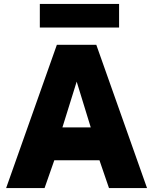

<svg xmlns="http://www.w3.org/2000/svg" viewBox="-20 -949 772 969"><path d="M581 -929H181V-810H581ZM11 0H205L254 -140H482L530 0H722L466 -723H267ZM295 -306 367 -537 438 -306Z"/></svg>

Font: United Sans Black
Style: Regular
Weight: 900
Designer: Pablo Impallari, Rodrigo Fuenzalida (Modified by Dan O. Williams)
Version: Version 1.000;PS 001.000;hotconv 1.0.88;makeotf.lib2.5.64775